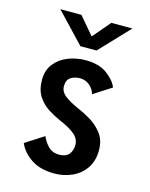

<svg xmlns="http://www.w3.org/2000/svg" viewBox="-109 -773 668 854"><g transform="rotate(15 225.0 -345.5)"><path d="M224.5 11Q158.5 11 117 -17Q75.5 -45 58.5 -85L143.5 -139.5Q152.5 -117 171.8 -96.2Q191 -75.5 223.5 -75.5Q253.5 -75.5 268 -92.2Q282.5 -109 282.5 -136Q282.5 -164.5 257.2 -185Q232 -205.5 187.5 -224Q160 -236 131.2 -254.2Q102.5 -272.5 83.2 -302.2Q64 -332 64 -377.5Q64 -422.5 88 -452.5Q112 -482.5 150 -497.2Q188 -512 229.5 -512Q292.5 -512 329.5 -484.2Q366.5 -456.5 378 -426L295.5 -373Q290.5 -394.5 271.5 -411.2Q252.5 -428 226.5 -428Q202.5 -428 184 -416.5Q165.5 -405 165.5 -376Q165.5 -350 188.8 -332Q212 -314 248.5 -298Q277.5 -286 310.5 -266.5Q343.5 -247 366.8 -216.5Q390 -186 390 -140.5Q390 -91 367 -57.2Q344 -23.5 306 -6.2Q268 11 224.5 11ZM61.5 -702H158.5L227.5 -621L296.5 -702H393.5L264.5 -566H190.5Z"/></g></svg>

Font: Trispace Condensed Medium
Style: Regular
Weight: 500
Width: 3
Designer: Tyler Finck
Foundry: Etcetera Type Company
Version: Version 1.210; ttfautohint (v1.8.3)